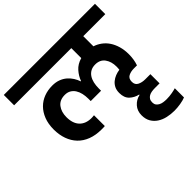

<svg xmlns="http://www.w3.org/2000/svg" viewBox="-254 -962 1418 1418"><g transform="rotate(-45 455.0 -253.0)"><path d="M-21 -740H931V-632H701V-526Q732 -516 758.5 -496.5Q785 -477 804 -448.5Q823 -420 834 -382.5Q845 -345 845 -299Q845 -272 841 -247Q837 -222 829 -199H796Q764 -199 740 -186.5Q716 -174 716 -140Q716 -108 741 -95.5Q766 -83 799 -83H853V13H804Q787 13 771 15.5Q755 18 742.5 25Q730 32 722.5 44Q715 56 715 74Q715 92 723 103Q731 114 744 121Q757 128 773.5 130.5Q790 133 807 133Q838 133 866.5 127.5Q895 122 907 118V214Q885 223 852 228.5Q819 234 788 234Q751 234 715.5 226Q680 218 652.5 200Q625 182 608.5 154Q592 126 592 86Q592 40 619.5 9Q647 -22 688 -31V-35Q648 -44 620 -70.5Q592 -97 592 -147Q592 -177 602.5 -198Q613 -219 630.5 -233.5Q648 -248 669.5 -256.5Q691 -265 714 -268Q715 -276 715.5 -284Q716 -292 716 -300Q716 -352 690.5 -387Q665 -422 615 -422Q587 -422 567 -411Q547 -400 534 -380.5Q521 -361 515 -335Q509 -309 509 -279V-254H401V-279Q401 -308 395 -334Q389 -360 376.5 -379.5Q364 -399 344.5 -410.5Q325 -422 298 -422Q244 -422 217 -386.5Q190 -351 190 -297Q190 -231 223.5 -196Q257 -161 317 -161Q322 -161 329 -161.5Q336 -162 344 -163V-50Q334 -49 325.5 -49Q317 -49 310 -49Q249 -49 202 -67Q155 -85 123.5 -118Q92 -151 75.5 -197Q59 -243 59 -299Q59 -357 76.5 -401.5Q94 -446 124 -476Q154 -506 194 -521Q234 -536 280 -536Q317 -536 345 -525.5Q373 -515 394 -497Q415 -479 429.5 -456Q444 -433 452 -409H455Q469 -448 498 -481Q527 -514 576 -528V-632H-21Z"/></g></svg>

Font: SVN-Poppins SemiBold
Style: Regular
Weight: 600
Designer: Ninad Kale (Devanagari), Jonny Pinhorn (Latin)
Foundry: Indian Type Foundry
Version: Version 3.002 2017